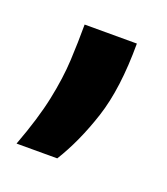

<svg xmlns="http://www.w3.org/2000/svg" viewBox="-65 -123 258 297"><g transform="rotate(20 64.0 25.5)"><path d="M-8 130Q10 82 17.5 46Q25 10 26.5 -20Q28 -50 28 -79H114Q114 -5 98 44Q82 93 59 130Z"/></g></svg>

Font: Bricolage Grotesque 48pt
Style: Regular
Weight: 400
Designer: Mathieu Triay
Foundry: Atelier Triay
Version: Version 1.000; ttfautohint (v1.8.4.7-5d5b);gftools[0.9.32]